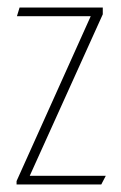

<svg xmlns="http://www.w3.org/2000/svg" viewBox="-20 -490 322 510"><path d="M24 -9 221 -447H25L32 -470H253V-452L59 -23H261L249 0H24Z"/></svg>

Font: Smooch Sans ExtraLight
Style: Regular
Weight: 200
Designer: Robert E. Leuschke
Foundry: Robert E. Leuschke
Version: Version 1.010; ttfautohint (v1.8.3)